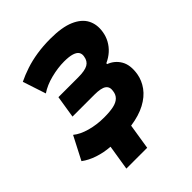

<svg xmlns="http://www.w3.org/2000/svg" viewBox="-249 -857 1167 1167"><g transform="rotate(-45 334.5 -273.5)"><path d="M153 169 179 7Q125 3 76.5 -13Q28 -29 -8 -56L69 -205Q103 -177 159 -161.5Q215 -146 277 -146Q327 -146 359 -153Q391 -160 408.5 -177Q426 -194 429 -221Q435 -254 413 -270Q391 -286 333 -286H145L168 -430H338Q396 -430 422 -445Q448 -460 453 -494Q457 -514 448 -528.5Q439 -543 414 -551Q389 -559 345 -559Q292 -559 232.5 -544Q173 -529 130 -500L81 -649Q120 -668 166.5 -683.5Q213 -699 267.5 -707.5Q322 -716 385 -716Q484 -716 543 -690.5Q602 -665 625 -621Q648 -577 639 -521Q634 -487 618 -458Q602 -429 577.5 -407Q553 -385 520 -370L519 -363Q567 -345 592 -302Q617 -259 606 -190Q598 -143 568.5 -102.5Q539 -62 486.5 -34Q434 -6 358 5L332 169Z"/></g></svg>

Font: Nunito Sans 6pt Black
Style: Italic
Weight: 900
Italic angle: -9°
Version: Version 3.101;gftools[0.9.27]